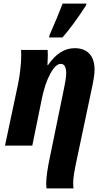

<svg xmlns="http://www.w3.org/2000/svg" viewBox="-20 -816 573 1076"><path d="M239 212Q239 161 261 58L339 -322Q343 -340 347 -365Q351 -390 351 -404Q351 -429 344 -443.5Q337 -458 320 -458Q292 -458 262 -403Q232 -348 215 -265L161 0H8L80 -339Q88 -376 93.5 -423Q99 -470 99 -507Q99 -528 98 -536H247Q248 -527 248 -506Q248 -485 246 -451H249Q314 -546 398 -546Q452 -546 481 -515Q510 -484 510 -424Q510 -394 497 -332L412 70Q401 121 395.5 154Q390 187 390 211Q390 223 391 229.5Q392 236 392 240H241Q239 232 239 212ZM258 -620Q302 -720 331 -796H465L461 -784Q389 -673 330 -606H255Z"/></svg>

Font: Noto Serif CondExtraBold
Style: Italic
Weight: 800
Width: 3
Italic angle: -12°
Designer: Monotype Design Team
Foundry: Monotype Imaging Inc.
Version: Version 1.001